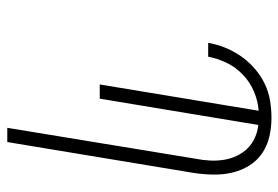

<svg xmlns="http://www.w3.org/2000/svg" viewBox="-142 -642 783 540"><g transform="rotate(90 250.0 -371.5)"><path d="M339 0 426 -530Q430 -550 431 -570Q432 -590 429 -609Q426 -628 418 -645Q410 -662 397.5 -675Q385 -688 367.5 -696Q350 -704 331 -706L257 -260H217L291 -707Q264 -705 237.5 -694Q211 -683 190 -663Q169 -643 156.5 -617.5Q144 -592 139 -565H100Q104 -589 113.5 -612.5Q123 -636 137.5 -657Q152 -678 172 -695.5Q192 -713 215 -724Q238 -735 262.5 -739Q287 -743 311 -743Q338 -743 364 -737Q390 -731 411 -716.5Q432 -702 445.5 -680Q459 -658 465 -632.5Q471 -607 470.5 -579.5Q470 -552 466 -525L379 0Z"/></g></svg>

Font: Iosevka Term Curly Extralight
Style: Italic
Weight: 200
Italic angle: -9°
Designer: Belleve Invis
Foundry: Belleve Invis
Version: Version 32.3.0